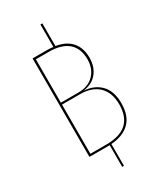

<svg xmlns="http://www.w3.org/2000/svg" viewBox="-234 -890 939 1116"><g transform="rotate(-30 235.0 -332.0)"><path d="M250 -1V145H238V0H223H102V-661H200Q220 -661 240 -658V-809H253V-657Q321 -646 356 -605.5Q391 -565 391 -498Q390 -436 357 -397Q324 -358 264 -350Q335 -346 377 -302.5Q419 -259 419 -178Q419 -94 375 -50.5Q331 -7 250 -1ZM116 -647V-356H233Q300 -356 338 -395.5Q376 -435 376 -497Q376 -570 332.5 -608.5Q289 -647 202 -647ZM405 -178Q405 -257 361 -300Q317 -343 237 -343H116V-13H224Q405 -13 405 -178Z"/></g></svg>

Font: Fira Sans Compressed Hair
Style: Regular
Weight: 100
Width: 1
Designer: bBox Type GmbH & Carrois Corporate GbR & Edenspiekermann AG
Foundry: bBox Type GmbH & Carrois Corporate GbR & Edenspiekermann AG
Version: Version 4.301